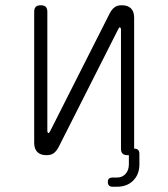

<svg xmlns="http://www.w3.org/2000/svg" viewBox="-20 -580 640 730"><path d="M110 -37V-535Q110 -548 116 -554Q122 -560 135 -560Q148 -560 154 -554Q160 -548 160 -535V-80Q162 -74 164 -74Q166 -74 167 -76L170 -80L396 -527Q404 -543 414.5 -551.5Q425 -560 443 -560Q466 -560 478 -548Q490 -536 490 -513V-15Q500 -15 505 -10Q510 -5 510 5V45Q510 83 486.5 106.5Q463 130 425 130H408Q399 130 394.5 125.5Q390 121 390 112Q390 103 394.5 99Q399 95 408 95H425Q445 95 457.5 81Q470 67 470 45V10H465Q452 10 446 4Q440 -2 440 -15V-470Q438 -476 436 -476Q434 -476 433 -475L430 -470L204 -23Q196 -7 185.5 1.5Q175 10 157 10Q134 10 122 -2Q110 -14 110 -37Z"/></svg>

Font: Maple Mono NL Thin
Style: Regular
Weight: 250
Monospace: yes
Designer: subframe7536
Version: Version 7.000